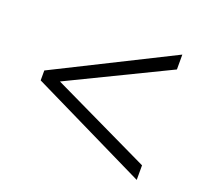

<svg xmlns="http://www.w3.org/2000/svg" viewBox="-88 -684 690 655"><g transform="rotate(20 257.0 -356.5)"><path d="M469 -129 45 -336V-372L469 -584V-530L108 -355L469 -182Z"/></g></svg>

Font: Noto Sans Tamil SemiCondensed Light
Style: Regular
Weight: 300
Width: 4
Designer: Jelle Bosma - Monotype Design Team
Foundry: Monotype Imaging Inc.
Version: Version 2.004; ttfautohint (v1.8.4.7-5d5b)